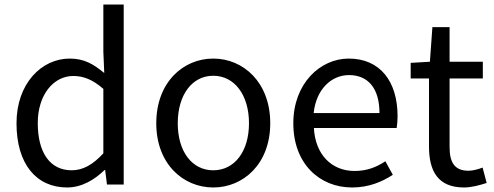

<svg xmlns="http://www.w3.org/2000/svg" viewBox="-20 -816 2186 849"><path d="M277 13C342 13 399 -22 442 -64H445L453 0H527V-796H437V-587L441 -493C393 -533 352 -557 288 -557C164 -557 53 -447 53 -271C53 -90 141 13 277 13ZM297 -63C201 -63 147 -141 147 -272C147 -396 216 -480 304 -480C349 -480 390 -464 437 -423V-138C391 -88 347 -63 297 -63Z M923 13C1056 13 1175 -91 1175 -271C1175 -452 1056 -557 923 -557C790 -557 671 -452 671 -271C671 -91 790 13 923 13ZM923 -63C829 -63 766 -146 766 -271C766 -396 829 -481 923 -481C1017 -481 1081 -396 1081 -271C1081 -146 1017 -63 923 -63Z M1537 13C1611 13 1669 -12 1717 -43L1684 -103C1644 -76 1601 -60 1548 -60C1445 -60 1374 -134 1368 -250H1734C1736 -263 1738 -282 1738 -302C1738 -457 1660 -557 1522 -557C1396 -557 1277 -447 1277 -271C1277 -92 1393 13 1537 13ZM1367 -316C1378 -422 1446 -484 1523 -484C1608 -484 1658 -425 1658 -316Z M2032 13C2065 13 2101 3 2132 -7L2114 -75C2096 -68 2071 -61 2052 -61C1989 -61 1968 -99 1968 -166V-469H2115V-543H1968V-696H1892L1881 -543L1796 -538V-469H1877V-168C1877 -60 1916 13 2032 13Z"/></svg>

Font: Source Han Sans TC
Style: Regular
Weight: 400
Designer: Ryoko NISHIZUKA 西塚涼子 (kana, bopomofo & ideographs); Paul D. Hunt (Latin, Greek & Cyrillic); Sandoll Communications 산돌커뮤니
Foundry: Adobe
Version: Version 2.002;hotconv 1.0.116;makeotfexe 2.5.65601